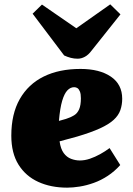

<svg xmlns="http://www.w3.org/2000/svg" viewBox="-20 -849 611 883"><path d="M350 -532Q438 -532 490 -496.5Q542 -461 542 -395Q542 -367 533.5 -342.5Q525 -318 502.5 -297.5Q480 -277 439.5 -258.5Q399 -240 335 -221L254 -199Q259 -164 273 -145Q287 -126 307 -118.5Q327 -111 347 -111Q370 -111 393.5 -119Q417 -127 440.5 -140Q464 -153 484 -168L533 -90Q507 -61 476 -40.5Q445 -20 411.5 -8Q378 4 346.5 9Q315 14 289 14Q214 14 156 -12.5Q98 -39 65 -92Q32 -145 32 -225Q32 -325 71 -393.5Q110 -462 181 -497Q252 -532 350 -532ZM352 -397Q352 -417 347.5 -428Q343 -439 336.5 -443.5Q330 -448 321 -448Q304 -448 290 -433.5Q276 -419 266 -385.5Q256 -352 251 -293L283 -302Q305 -309 320.5 -318.5Q336 -328 344 -346.5Q352 -365 352 -397ZM130 -786 173 -828 331 -719 487 -829 534 -783 401 -616Q387 -597 370.5 -588Q354 -579 337 -579Q321 -579 305.5 -583Q290 -587 275 -594Z"/></svg>

Font: Literata 18pt Black
Style: Italic
Weight: 900
Italic angle: -2°
Designer: Latin by Veronika Burian and Jose Scaglione. Greek by Irene Vlachou. Cyrillic by Vera Evstafieva
Foundry: TypeTogether
Version: Version 3.103;gftools[0.9.29]